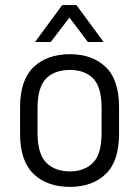

<svg xmlns="http://www.w3.org/2000/svg" viewBox="-20 -726 545 752"><path d="M112.3 -43.9Q58.6 -94.7 58.6 -202.1V-305.7Q58.6 -413.1 112.3 -463.9Q165 -513.7 253.9 -513.7Q340.8 -513.7 393.6 -463.9Q446.3 -414.1 446.3 -305.7V-202.1Q446.3 -93.8 393.6 -43.9Q340.8 5.9 253.9 5.9Q165 5.9 112.3 -43.9ZM344.7 -88.9Q377.9 -122.1 377.9 -206.1V-301.8Q377.9 -385.7 344.7 -418.9Q311.5 -452.1 253.9 -452.1Q194.3 -452.1 161.1 -418.9Q127 -384.8 127 -301.8V-206.1Q127 -123 161.1 -88.9Q195.3 -54.7 253.9 -54.7Q310.5 -54.7 344.7 -88.9ZM223.6 -706.1H279.3L385.7 -561.5H324.2L252 -657.2L178.7 -561.5H117.2Z"/></svg>

Font: Altinn-DIN
Style: Regular
Weight: 400
Designer: Charles Nix
Foundry: Altinn
Version: Version 2.00